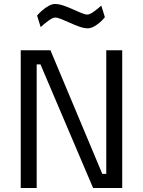

<svg xmlns="http://www.w3.org/2000/svg" viewBox="-20 -943 717 963"><path d="M84 0V-691H233L493 -71H513V-691H593V0H447L183 -620H164V0ZM420 -801Q402 -801 379 -809Q356 -817 332 -828Q308 -839 288 -847Q268 -855 257 -855Q244 -855 222 -838.5Q200 -822 184 -807L166 -865Q177 -878 192 -891Q207 -904 224 -913.5Q241 -923 256 -923Q275 -923 298.5 -915Q322 -907 345 -896.5Q368 -886 387.5 -878Q407 -870 419 -870Q430 -870 451 -885Q472 -900 488 -915L506 -857Q497 -845 482.5 -832Q468 -819 451.5 -810Q435 -801 420 -801Z"/></svg>

Font: Cairo Play
Style: Regular
Weight: 400
Designer: Mohamed Gaber, Accademia di Belle Arti di Urbino
Foundry: Kief Type Foundry, Accademia di Belle Arti di Urbino
Version: Version 3.119